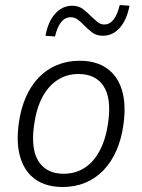

<svg xmlns="http://www.w3.org/2000/svg" viewBox="-20 -740 569 768"><path d="M231 8Q166 8 123 -21.5Q80 -51 62 -108Q44 -165 55 -246Q63 -305 83.5 -351.5Q104 -398 135.5 -430.5Q167 -463 208.5 -480Q250 -497 299 -497Q364 -497 407 -467Q450 -437 467.5 -380.5Q485 -324 474 -243Q466 -184 445.5 -137.5Q425 -91 393.5 -58.5Q362 -26 321 -9Q280 8 231 8ZM234 -45Q282 -45 319 -69Q356 -93 380 -139.5Q404 -186 413 -252Q426 -348 394 -396Q362 -444 294 -444Q247 -444 210 -420Q173 -396 149 -350.5Q125 -305 116 -238Q103 -142 135 -93.5Q167 -45 234 -45ZM200 -594 162 -597Q172 -653 200.5 -685Q229 -717 269 -717Q295 -717 313 -703Q331 -689 345 -674Q358 -662 370 -652Q382 -642 397 -642Q419 -642 434.5 -662Q450 -682 459 -720L498 -717Q487 -660 459 -628.5Q431 -597 391 -597Q365 -597 347.5 -611Q330 -625 315 -640Q303 -653 290.5 -662Q278 -671 263 -671Q240 -671 224.5 -651.5Q209 -632 200 -594Z"/></svg>

Font: Nunito Sans 10pt SemiCondensed Light
Style: Italic
Weight: 300
Width: 4
Italic angle: -9°
Designer: Vernon Adams
Foundry: Vernon Adams
Version: Version 3.101;gftools[0.9.27]